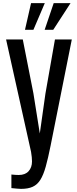

<svg xmlns="http://www.w3.org/2000/svg" viewBox="-20 -1063 492 1230"><path d="M53 142V55Q80 58 100 58Q141 58 163 34Q185 10 185 -29Q185 -54 179 -90L19 -810H126L194 -465L235 -208L271 -463L332 -810H440L304 -129Q288 -49 273 4.5Q258 58 238.5 89Q219 120 189.5 133.5Q160 147 115 147Q106 147 89.5 145.5Q73 144 53 142ZM266 -872 324 -1043H432L321 -872ZM140 -872 179 -1043H267L194 -872Z"/></svg>

Font: Oswald
Style: Regular
Weight: 400
Designer: Vernon Adams
Foundry: Vernon Adams
Version: Version 4.103; ttfautohint (v1.8.3)